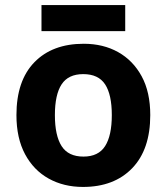

<svg xmlns="http://www.w3.org/2000/svg" viewBox="-20 -729 659 759"><path d="M574 -274Q574 -138 502.5 -64Q431 10 308 10Q232 10 172.5 -23Q113 -56 79 -119.5Q45 -183 45 -274Q45 -410 116 -483Q187 -556 311 -556Q388 -556 447 -523Q506 -490 540 -427.5Q574 -365 574 -274ZM197 -274Q197 -193 223.5 -151.5Q250 -110 310 -110Q369 -110 395.5 -151.5Q422 -193 422 -274Q422 -355 395.5 -395.5Q369 -436 309 -436Q250 -436 223.5 -395.5Q197 -355 197 -274ZM475 -709V-606H144V-709Z"/></svg>

Font: Noto Sans Thaana
Style: Bold
Weight: 700
Designer: David Williams
Foundry: Google Inc.
Version: Version 3.001; ttfautohint (v1.8.4.7-5d5b)